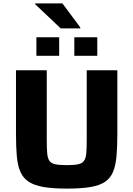

<svg xmlns="http://www.w3.org/2000/svg" viewBox="-20 -1101 785 1129"><path d="M373 8Q290 8 235.5 -1.5Q181 -11 148.5 -32.5Q116 -54 100 -90.5Q84 -127 79 -181.5Q74 -236 74 -312V-688H255V-280Q255 -230 257.5 -200.5Q260 -171 270.5 -155.5Q281 -140 305.5 -135Q330 -130 372 -130Q416 -130 439.5 -135Q463 -140 474 -155.5Q485 -171 487.5 -200.5Q490 -230 490 -280V-688H670V-312Q670 -236 665 -181.5Q660 -127 644.5 -90Q629 -53 597 -31.5Q565 -10 510.5 -1Q456 8 373 8ZM194 -773V-882H328V-773ZM417 -773V-882H552V-773ZM337 -934 187 -1076V-1081H347L452 -940V-934Z"/></svg>

Font: Saira SemiExpanded
Style: Bold
Weight: 700
Width: 6
Designer: Hector Gatti with collaboration of the Omnibus-Type team
Foundry: Omnibus-Type
Version: Version 1.101